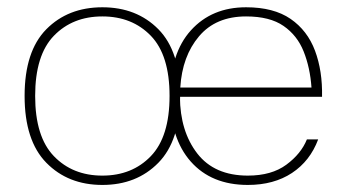

<svg xmlns="http://www.w3.org/2000/svg" viewBox="-20 -508 1004 533"><path d="M479.5 -239.3H874Q875.5 -311 854.5 -367.2Q833.5 -423.3 786.6 -455.6Q739.7 -487.8 663.1 -487.8Q567.9 -487.8 510 -423.8Q452.1 -359.9 452.1 -241.7Q452.1 -124.5 509.5 -59.6Q566.9 5.4 668 5.4Q740.2 5.4 790.5 -27.8Q840.8 -61 863.3 -121.1H832Q815.9 -81.1 774.9 -50.8Q733.9 -20.5 668 -20.5Q575.2 -20.5 527.6 -82Q480 -143.6 479.5 -239.3ZM480.5 -265.1Q485.8 -352.1 532.5 -407.2Q579.1 -462.4 663.1 -462.4Q729 -462.4 767.1 -436Q805.2 -409.7 823 -365Q840.8 -320.3 844.7 -265.1ZM264.2 -462.4Q346.7 -462.4 398.7 -408.7Q450.7 -355 450.7 -241.7Q450.7 -128.4 398.7 -74.5Q346.7 -20.5 264.2 -20.5Q181.6 -20.5 129.6 -74.5Q77.6 -128.4 77.6 -241.7Q77.6 -355 129.6 -408.7Q181.6 -462.4 264.2 -462.4ZM264.2 -487.8Q168.9 -487.8 108.6 -426.8Q48.3 -365.7 48.3 -241.7Q48.3 -117.7 108.6 -56.2Q168.9 5.4 264.2 5.4Q359.4 5.4 419.7 -56.2Q480 -117.7 480 -241.7Q480 -365.7 419.7 -426.8Q359.4 -487.8 264.2 -487.8Z"/></svg>

Font: Estedad-FD VF
Style: Regular
Weight: 100
Designer: Amin Abedi
Version: Version 7.3